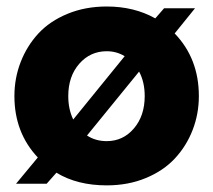

<svg xmlns="http://www.w3.org/2000/svg" viewBox="-20 -555 650 585"><path d="M512.2 -453.1Q585.9 -376.5 585.9 -262.2Q585.9 -208 566.9 -158.9Q547.9 -109.9 512.9 -72.3Q478 -34.7 424.3 -12.5Q370.6 9.8 305.2 9.8Q215.3 9.8 151.9 -28.8L122.1 4.9H28.8L95.2 -75.2Q23.9 -150.9 23.9 -262.2Q23.9 -316.9 43 -366Q62 -415 96.9 -452.9Q131.8 -490.7 185.8 -512.9Q239.7 -535.2 305.2 -535.2Q388.7 -535.2 453.1 -499L480 -529.8H574.2ZM305.2 -398.9Q254.9 -398.9 221.4 -360.6Q188 -322.3 188 -262.2Q188 -222.2 203.1 -190.9L359.9 -383.8Q335 -398.9 305.2 -398.9ZM305.2 -125Q355 -125 387.9 -163.6Q420.9 -202.1 420.9 -262.2Q420.9 -305.2 403.8 -336.9L245.1 -142.1Q271 -125 305.2 -125Z"/></svg>

Font: Rawline ExtraBold
Style: Regular
Weight: 800
Designer: Matt McInerney, Pablo Impallari, Rodrigo Fuenzalida
Foundry: Matt McInerney, Pablo Impallari, Rodrigo Fuenzalida
Version: Version 4.020;PS 004.020;hotconv 1.0.88;makeotf.lib2.5.64775